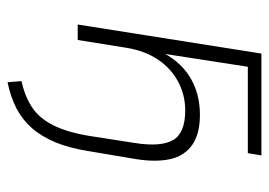

<svg xmlns="http://www.w3.org/2000/svg" viewBox="-122 -405 713 509"><g transform="rotate(90 234.5 -150.5)"><path d="M198 186 195 149Q236 140 264.5 121Q293 102 311.5 66Q330 30 340 -29L359 -151Q370 -220 351.5 -252.5Q333 -285 273 -285Q232 -285 197 -266.5Q162 -248 138.5 -213.5Q115 -179 107 -131L86 0H45L122 -487H392L386 -451H157L120 -212H113Q138 -268 182 -296Q226 -324 284 -324Q336 -324 365 -303Q394 -282 402 -244.5Q410 -207 402 -156L381 -31Q373 21 357.5 58.5Q342 96 319.5 121.5Q297 147 267 162.5Q237 178 198 186Z"/></g></svg>

Font: Nunito Sans 10pt Condensed ExtraLight
Style: Italic
Weight: 250
Width: 3
Italic angle: -9°
Designer: Vernon Adams
Foundry: Vernon Adams
Version: Version 3.101;gftools[0.9.27]